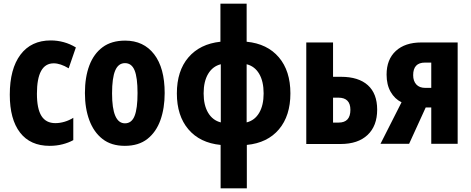

<svg xmlns="http://www.w3.org/2000/svg" viewBox="-20 -780 2552 1040"><path d="M249 10Q144 10 88.5 -62Q33 -134 33 -267Q33 -407 91 -484Q149 -561 255 -561Q291 -561 325.5 -551.5Q360 -542 391 -523L352 -410Q307 -437 271 -437Q180 -437 180 -272Q180 -191 204.5 -152Q229 -113 280 -113Q304 -113 329.5 -120.5Q355 -128 377 -142V-21Q352 -7 319 1.5Q286 10 249 10Z M656 10Q583 10 535.5 -27Q488 -64 464 -128.5Q440 -193 440 -276Q440 -362 464 -425.5Q488 -489 536 -524.5Q584 -560 658 -560Q758 -560 815 -486Q872 -412 872 -276Q872 -194 849 -129.5Q826 -65 778.5 -27.5Q731 10 656 10ZM657 -112Q693 -112 709 -152Q725 -192 725 -276Q725 -360 709 -399Q693 -438 657 -438Q621 -438 604 -398Q587 -358 587 -274Q587 -112 657 -112Z M1175 240V5Q1063 -6 1000.5 -79.5Q938 -153 938 -274Q938 -396 1000.5 -469Q1063 -542 1174 -554V-760H1316V-554Q1428 -543 1490.5 -469.5Q1553 -396 1553 -274Q1553 -153 1491 -79.5Q1429 -6 1317 5V240ZM1083 -274Q1083 -210 1107.5 -169Q1132 -128 1176 -117V-432Q1132 -421 1107.5 -380Q1083 -339 1083 -274ZM1408 -274Q1408 -339 1384 -380Q1360 -421 1316 -432V-117Q1360 -128 1384 -169Q1408 -210 1408 -274Z M1639 0V-550H1784V-364H1827Q1922 -364 1972.5 -318.5Q2023 -273 2023 -186Q2023 -98 1971 -49Q1919 0 1825 0ZM1784 -116H1814Q1878 -116 1878 -185Q1878 -251 1813 -251H1784Z M2041 -1 2155 -226Q2118 -244 2096 -282.5Q2074 -321 2074 -376Q2074 -458 2124 -504Q2174 -550 2262 -550H2459V-1H2316V-198H2286L2196 -1ZM2283 -304H2316V-441H2282Q2218 -441 2218 -373Q2218 -341 2235 -322.5Q2252 -304 2283 -304Z"/></svg>

Font: Noto Sans ExtraCondensed ExtraBold
Style: Regular
Weight: 800
Width: 2
Designer: Monotype Design Team
Foundry: Monotype Imaging Inc.
Version: Version 2.013; ttfautohint (v1.8.4.7-5d5b)